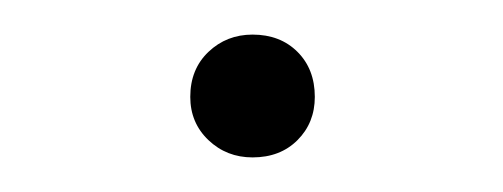

<svg xmlns="http://www.w3.org/2000/svg" viewBox="-20 -433 291 111"><path d="M126 -342Q111 -342 100.5 -352Q90 -362 90 -377Q90 -393 100.5 -403Q111 -413 126 -413Q142 -413 152 -403Q162 -393 162 -377Q162 -362 152 -352Q142 -342 126 -342Z"/></svg>

Font: Ysabeau ExtraLight
Style: Regular
Weight: 250
Designer: Christian Thalmann (Catharsis Fonts)
Version: Version 2.002